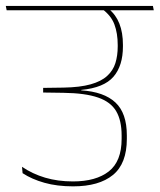

<svg xmlns="http://www.w3.org/2000/svg" viewBox="-40 -646 551 663"><path d="M-17 -610.5H491L488 -625.5H-20ZM335.5 -615H312.5Q343.5 -592.5 355 -561.8Q366.5 -531 366.5 -490.5V-485.5Q366.5 -454 358.5 -428.2Q350.5 -402.5 330 -383.8Q309.5 -365 273 -354.8Q236.5 -344.5 179.5 -343.5L109 -342.5V-326.5L179 -325.5Q254.5 -324.5 298.5 -309.2Q342.5 -294 361.2 -262Q380 -230 380 -178V-166.5Q380 -89 335.8 -54.2Q291.5 -19.5 212 -19.5Q159.5 -19.5 115.8 -32.5Q72 -45.5 36 -70L38 -48Q70 -27 113.5 -14.8Q157 -2.5 212.5 -2.5Q302 -2.5 350 -41.8Q398 -81 398 -166.5V-178.5Q398 -255.5 358.5 -292.2Q319 -329 240.5 -334V-335.5Q319 -343 351.8 -381Q384.5 -419 384.5 -485.5V-491Q384.5 -533.5 372.2 -564.5Q360 -595.5 335.5 -615Z"/></svg>

Font: Anek Devanagari Thin
Style: Regular
Weight: 250
Designer: Kailash Malviya (Devanagari) & Yesha Goshar (Latin)
Foundry: Ek Type
Version: Version 1.003